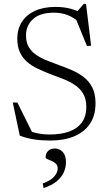

<svg xmlns="http://www.w3.org/2000/svg" viewBox="-20 -722 570 1000"><path d="M419.5 -648 378.5 -658 416.5 -702H428L454.5 -484L433 -482L370 -636.5L404.5 -597.5Q365.5 -630.5 332.8 -643.2Q300 -656 261.5 -656Q188.5 -656 152 -622.5Q115.5 -589 115.5 -538Q115.5 -502.5 129.2 -478.2Q143 -454 167.5 -437Q192 -420 222.8 -407.5Q253.5 -395 287 -383Q321 -371 354.5 -356.5Q388 -342 416 -320.5Q444 -299 460.8 -266.2Q477.5 -233.5 477.5 -184.5Q477.5 -119.5 448 -76.5Q418.5 -33.5 365.8 -11.8Q313 10 242 10Q195 10 158 4.2Q121 -1.5 83 -15.5L46.5 -188H70.5L157.5 -13L97.5 -57Q134 -37 168.2 -29.2Q202.5 -21.5 239.5 -21.5Q296.5 -21.5 339.2 -36.5Q382 -51.5 405.8 -83.5Q429.5 -115.5 429.5 -166Q429.5 -207.5 412.5 -235.2Q395.5 -263 367.5 -281Q339.5 -299 305.8 -312Q272 -325 238.5 -337.5Q205.5 -350.5 175 -365Q144.5 -379.5 121 -399.8Q97.5 -420 83.8 -449.5Q70 -479 70 -520.5Q70 -570.5 93.8 -607.8Q117.5 -645 162.2 -665.5Q207 -686 269.5 -686Q314 -686 349.8 -676Q385.5 -666 419.5 -648ZM202.5 233.5Q244.5 218.5 262.5 197.2Q280.5 176 280.5 155.5Q280.5 139.5 271 130.5Q261.5 121.5 249 116.2Q236.5 111 227 107Q217.5 103 217.5 97.5Q217.5 77.5 230 64.5Q242.5 51.5 266 51.5Q290 51.5 306.8 69.5Q323.5 87.5 323.5 123Q323.5 150 312.2 175.5Q301 201 275.2 222.2Q249.5 243.5 207 257.5Z"/></svg>

Font: Newsreader 16pt 16pt Light
Style: Regular
Weight: 300
Version: Version 1.003